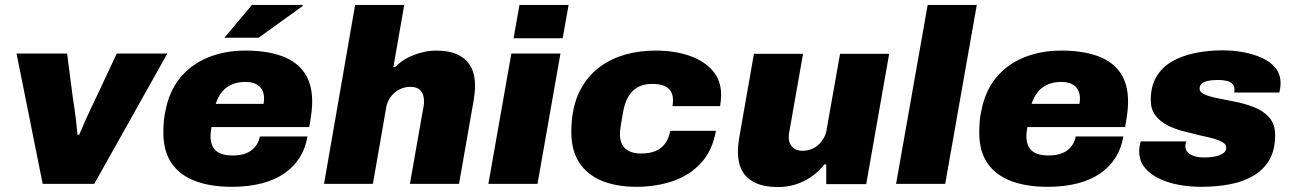

<svg xmlns="http://www.w3.org/2000/svg" viewBox="-20 -745 5235 778"><path d="M153 0 47 -528H252L274 -357Q277 -337 280.5 -313.5Q284 -290 287.5 -262Q291 -234 294 -199H301Q316 -235 328 -261.5Q340 -288 351 -311Q362 -334 373 -357L453 -528H658L362 0Z M919 12Q833 12 771 -11.5Q709 -35 675.5 -83.5Q642 -132 642 -207Q642 -229 643.5 -249.5Q645 -270 649 -289Q664 -373 709 -428.5Q754 -484 822.5 -512Q891 -540 974 -540Q1061 -540 1121.5 -518Q1182 -496 1213.5 -450.5Q1245 -405 1245 -334Q1245 -318 1243 -296Q1241 -274 1233 -230H837Q836 -223 834.5 -212.5Q833 -202 833 -194Q833 -169 842 -151Q851 -133 871 -124Q891 -115 922 -115Q949 -115 968.5 -121Q988 -127 1001 -137.5Q1014 -148 1022 -162Q1030 -176 1033 -192H1226Q1218 -145 1194.5 -107Q1171 -69 1132.5 -42.5Q1094 -16 1040.5 -2Q987 12 919 12ZM854 -324H1048Q1049 -329 1049.5 -335Q1050 -341 1050 -345Q1050 -367 1041.5 -382Q1033 -397 1016 -405Q999 -413 975 -413Q942 -413 918 -402Q894 -391 878.5 -371.5Q863 -352 854 -324ZM889 -592 1001 -725H1206L1207 -721L1028 -592Z M1293 0 1419 -725H1618L1574 -473H1581Q1602 -495 1629.5 -509.5Q1657 -524 1687.5 -532Q1718 -540 1747 -540Q1801 -540 1836 -523Q1871 -506 1888 -474.5Q1905 -443 1905 -398Q1905 -385 1903.5 -371Q1902 -357 1900 -342L1840 0H1641L1697 -318Q1698 -323 1698 -327.5Q1698 -332 1698 -336Q1698 -353 1692 -366Q1686 -379 1674 -386Q1662 -393 1643 -393Q1624 -393 1607.5 -386.5Q1591 -380 1578 -368.5Q1565 -357 1556.5 -342Q1548 -327 1545 -310L1491 0Z M2061 -590 2085 -725H2284L2260 -590ZM1959 0 2052 -528H2251L2158 0Z M2560 12Q2478 12 2418.5 -12.5Q2359 -37 2327 -86.5Q2295 -136 2295 -210Q2295 -230 2296.5 -249.5Q2298 -269 2301 -287Q2312 -351 2341.5 -398.5Q2371 -446 2415.5 -477.5Q2460 -509 2516 -524.5Q2572 -540 2637 -540Q2713 -540 2772.5 -519.5Q2832 -499 2867 -459.5Q2902 -420 2902 -361Q2902 -351 2901 -339Q2900 -327 2898 -315H2705Q2706 -321 2706.5 -327Q2707 -333 2707 -338Q2707 -361 2697.5 -376Q2688 -391 2669 -398Q2650 -405 2623 -405Q2588 -405 2564 -391.5Q2540 -378 2525.5 -352.5Q2511 -327 2505 -292Q2499 -258 2496 -240Q2493 -222 2492.5 -214.5Q2492 -207 2492 -202Q2492 -177 2501 -159.5Q2510 -142 2529 -132.5Q2548 -123 2578 -123Q2611 -123 2635 -132.5Q2659 -142 2674.5 -162.5Q2690 -183 2696 -215H2881Q2867 -135 2820.5 -84.5Q2774 -34 2706 -11Q2638 12 2560 12Z M3132 13Q3077 13 3041 -4Q3005 -21 2987.5 -52.5Q2970 -84 2970 -129Q2970 -143 2971.5 -156.5Q2973 -170 2975 -185L3035 -527H3234L3178 -209Q3177 -204 3176.5 -199.5Q3176 -195 3176 -190Q3176 -173 3182.5 -160.5Q3189 -148 3201.5 -141Q3214 -134 3232 -134Q3251 -134 3267.5 -140.5Q3284 -147 3296.5 -158.5Q3309 -170 3317.5 -185Q3326 -200 3329 -217L3384 -527H3583L3490 1H3328V-79H3321Q3296 -48 3265.5 -27.5Q3235 -7 3201.5 3Q3168 13 3132 13Z M3611 0 3739 -725H3938L3810 0Z M4225 12Q4139 12 4077 -11.5Q4015 -35 3981.5 -83.5Q3948 -132 3948 -207Q3948 -229 3949.5 -249.5Q3951 -270 3955 -289Q3970 -373 4015 -428.5Q4060 -484 4128.5 -512Q4197 -540 4280 -540Q4367 -540 4427.5 -518Q4488 -496 4519.5 -450.5Q4551 -405 4551 -334Q4551 -318 4549 -296Q4547 -274 4539 -230H4143Q4142 -223 4140.5 -212.5Q4139 -202 4139 -194Q4139 -169 4148 -151Q4157 -133 4177 -124Q4197 -115 4228 -115Q4255 -115 4274.5 -121Q4294 -127 4307 -137.5Q4320 -148 4328 -162Q4336 -176 4339 -192H4532Q4524 -145 4500.5 -107Q4477 -69 4438.5 -42.5Q4400 -16 4346.5 -2Q4293 12 4225 12ZM4160 -324H4354Q4355 -329 4355.5 -335Q4356 -341 4356 -345Q4356 -367 4347.5 -382Q4339 -397 4322 -405Q4305 -413 4281 -413Q4248 -413 4224 -402Q4200 -391 4184.5 -371.5Q4169 -352 4160 -324Z M4847 12Q4802 12 4757.5 4Q4713 -4 4676.5 -21.5Q4640 -39 4618 -66.5Q4596 -94 4596 -133Q4596 -141 4598 -153Q4600 -165 4602 -172H4787Q4785 -167 4784 -162Q4783 -157 4783 -153Q4783 -138 4793 -127.5Q4803 -117 4820.5 -112Q4838 -107 4859 -107Q4872 -107 4887.5 -108.5Q4903 -110 4917 -114.5Q4931 -119 4940 -127Q4949 -135 4949 -147Q4949 -157 4940.5 -164Q4932 -171 4917 -177Q4902 -183 4882 -187.5Q4862 -192 4840 -197Q4807 -205 4772.5 -214Q4738 -223 4708.5 -238.5Q4679 -254 4661 -278.5Q4643 -303 4643 -340Q4643 -395 4665.5 -433.5Q4688 -472 4728.5 -495.5Q4769 -519 4822 -530Q4875 -541 4935 -541Q4977 -541 5018 -533.5Q5059 -526 5093.5 -510.5Q5128 -495 5148.5 -469.5Q5169 -444 5169 -408Q5169 -399 5167.5 -388.5Q5166 -378 5164 -370H4981Q4982 -375 4982 -378Q4982 -381 4982 -383Q4982 -397 4973.5 -405.5Q4965 -414 4950 -417.5Q4935 -421 4915 -421Q4905 -421 4892.5 -420Q4880 -419 4868 -415.5Q4856 -412 4848.5 -405Q4841 -398 4841 -386Q4841 -376 4850 -369Q4859 -362 4874.5 -357Q4890 -352 4909 -348Q4943 -341 4984 -333Q5025 -325 5062 -310.5Q5099 -296 5123 -269Q5147 -242 5147 -197Q5147 -138 5124 -98Q5101 -58 5060 -33.5Q5019 -9 4964.5 1.5Q4910 12 4847 12Z"/></svg>

Font: Archivo SemiBold Black
Style: Italic
Weight: 900
Italic angle: -10°
Version: Version 2.001